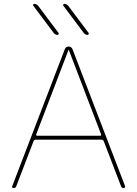

<svg xmlns="http://www.w3.org/2000/svg" viewBox="-20 -970 705 990"><path d="M257 -800 152 -940Q149 -943 151 -946.5Q153 -950 157 -950Q168 -950 177 -940L282 -800Q284 -797 282 -793.5Q280 -790 277 -790Q265 -790 257 -800ZM412 -800 307 -940Q304 -943 306 -946.5Q308 -950 312 -950Q323 -950 332 -940L437 -800Q439 -797 437 -793.5Q435 -790 432 -790Q420 -790 412 -800ZM167 -278Q165 -270 172 -270H496Q503 -270 501 -278L335 -712Q335 -713 334 -713Q333 -713 333 -712ZM50 0Q46 0 43.5 -3Q41 -6 43 -10L314 -716Q319 -730 333.5 -730Q348 -730 354 -716L625 -10Q626 -6 623.5 -3Q621 0 618 0Q607 0 604 -10L515 -242Q511 -250 504 -250H164Q156 -250 153 -242L64 -10Q60 0 50 0Z"/></svg>

Font: Rounded Mplus 1c Thin
Style: Regular
Weight: 250
Version: Version 1.059.20150529